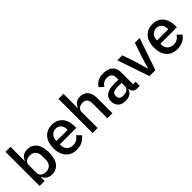

<svg xmlns="http://www.w3.org/2000/svg" viewBox="193 -1835 2942 2942"><g transform="rotate(-45 1664.0 -364.0)"><path d="M78 0H187V-86H192C215 -25 269 12 338 12C470 12 545 -88 545 -260C545 -432 470 -532 338 -532C269 -532 215 -497 192 -434H187V-740H78ZM305 -82C238 -82 187 -118 187 -171V-349C187 -402 238 -438 305 -438C381 -438 430 -385 430 -305V-215C430 -135 381 -82 305 -82Z M874 12C971 12 1047 -29 1086 -93L1022 -156C991 -108 949 -78 885 -78C797 -78 748 -135 748 -215V-232H1105V-273C1105 -417 1027 -532 874 -532C726 -532 635 -426 635 -260C635 -94 726 12 874 12ZM874 -447C946 -447 990 -394 990 -314V-304H748V-311C748 -391 798 -447 874 -447Z M1226 0H1335V-349C1335 -409 1391 -438 1448 -438C1513 -438 1546 -398 1546 -317V0H1655V-330C1655 -459 1593 -532 1486 -532C1406 -532 1363 -490 1340 -434H1335V-740H1226Z M2248 0V-89H2193V-350C2193 -467 2119 -532 1984 -532C1883 -532 1823 -490 1788 -431L1853 -372C1880 -413 1916 -443 1977 -443C2050 -443 2084 -407 2084 -343V-299H1990C1845 -299 1768 -247 1768 -143C1768 -48 1828 12 1936 12C2012 12 2068 -22 2088 -87H2093C2100 -36 2130 0 2187 0ZM1967 -71C1912 -71 1879 -94 1879 -141V-159C1879 -206 1917 -229 1992 -229H2084V-154C2084 -103 2035 -71 1967 -71Z M2587 0 2766 -520H2662L2581 -283L2528 -101H2522L2469 -283L2390 -520H2282L2459 0Z M3054 12C3151 12 3227 -29 3266 -93L3202 -156C3171 -108 3129 -78 3065 -78C2977 -78 2928 -135 2928 -215V-232H3285V-273C3285 -417 3207 -532 3054 -532C2906 -532 2815 -426 2815 -260C2815 -94 2906 12 3054 12ZM3054 -447C3126 -447 3170 -394 3170 -314V-304H2928V-311C2928 -391 2978 -447 3054 -447Z"/></g></svg>

Font: IBMKR Medm
Style: Regular
Weight: 500
Designer: Mike Abbink; Paul van der Laan; Pieter van Rosmalen; Wujin Sim; Chorong Kim; Dohee Lee;
Foundry: Sandoll Inc.
Version: Version 1.002